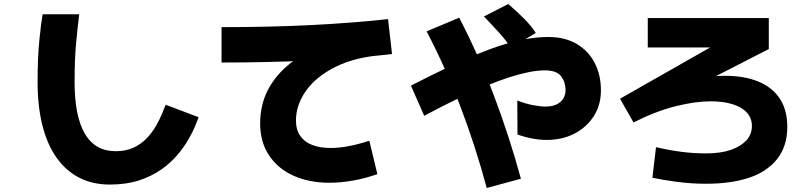

<svg xmlns="http://www.w3.org/2000/svg" viewBox="-20 -854 4040 955"><path d="M526 64Q441 64 374.5 30Q308 -4 261.5 -69.5Q215 -135 191 -230Q167 -325 167 -446Q167 -566 175.5 -652Q184 -738 192 -783H374Q366 -720 358.5 -639.5Q351 -559 351 -446Q351 -362 363.5 -298Q376 -234 401.5 -190Q427 -146 465.5 -124Q504 -102 556 -102Q607 -102 645 -120Q683 -138 710 -166.5Q737 -195 755.5 -227Q774 -259 785.5 -287.5Q797 -316 804 -333L968 -271Q963 -258 951 -228Q939 -198 917 -160Q895 -122 862 -83Q829 -44 781.5 -10.5Q734 23 671 43.5Q608 64 526 64Z M1910 -759 1930 -585Q1719 -561 1506.5 -552Q1294 -543 1082 -543V-719Q1318 -719 1522 -729Q1726 -739 1910 -759ZM1817 -154 1857 12Q1795 34 1734 44.5Q1673 55 1619 55Q1518 55 1440 20Q1362 -15 1318 -81.5Q1274 -148 1274 -240Q1274 -340 1319.5 -419.5Q1365 -499 1447 -556Q1529 -613 1639 -647.5Q1749 -682 1878 -692L1892 -581Q1749 -571 1651 -522.5Q1553 -474 1502.5 -403Q1452 -332 1452 -254Q1452 -209 1473 -178.5Q1494 -148 1532.5 -133Q1571 -118 1625 -118Q1666 -118 1714 -127Q1762 -136 1817 -154Z M2700 -158Q2664 -158 2627 -165Q2590 -172 2554 -185L2553 -354Q2594 -338 2631 -331Q2668 -324 2693 -324Q2725 -324 2747 -334Q2769 -344 2781 -362.5Q2793 -381 2793 -406Q2793 -445 2771 -474.5Q2749 -504 2690 -504Q2655 -504 2611.5 -495.5Q2568 -487 2514.5 -470Q2461 -453 2396.5 -426Q2332 -399 2255.5 -362.5Q2179 -326 2090 -278L2024 -428Q2121 -478 2204 -517.5Q2287 -557 2357.5 -586Q2428 -615 2489 -633.5Q2550 -652 2604 -661Q2658 -670 2707 -670Q2790 -670 2848.5 -635.5Q2907 -601 2938 -541Q2969 -481 2969 -405Q2969 -331 2933 -275.5Q2897 -220 2836.5 -189Q2776 -158 2700 -158ZM2401 81Q2345 -127 2271 -321.5Q2197 -516 2102 -698L2264 -766Q2361 -579 2437 -378Q2513 -177 2571 35ZM2521 -616Q2499 -651 2462.5 -691.5Q2426 -732 2387 -772L2508 -834Q2548 -800 2585.5 -762.5Q2623 -725 2645 -690Z M3492 -91Q3529 -91 3560 -95.5Q3591 -100 3616.5 -109Q3642 -118 3661 -130Q3680 -142 3693.5 -157Q3707 -172 3713.5 -190Q3720 -208 3720 -227Q3720 -286 3664.5 -318Q3609 -350 3514 -350Q3438 -350 3340 -325.5Q3242 -301 3131 -245L3064 -363L3725 -739L3759 -618H3202V-764H3804V-610L3142 -271L3095 -349Q3234 -412 3359.5 -444.5Q3485 -477 3587 -477Q3681 -477 3750.5 -449Q3820 -421 3858 -364.5Q3896 -308 3896 -222Q3896 -174 3883 -134Q3870 -94 3845.5 -63Q3821 -32 3786 -8.5Q3751 15 3706 30Q3661 45 3607 52.5Q3553 60 3492 60Q3419 60 3347 50.5Q3275 41 3225 30L3243 -122Q3307 -107 3368 -99Q3429 -91 3492 -91Z"/></svg>

Font: Murecho Thin Black
Style: Regular
Weight: 900
Version: Version 1.010